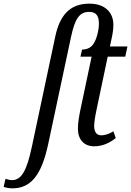

<svg xmlns="http://www.w3.org/2000/svg" viewBox="-141 -790 717 1050"><path d="M-74 240C30 240 87 165 123 -4L247 -586C269 -690 294 -725 347 -725C385 -725 400 -703 400 -661C400 -629 389 -576 368 -547C354 -528 333 -519 308 -519L299 -480H360L299 -191C293 -163 285 -119 285 -87C285 -27 318 10 374 10C420 10 458 -8 492 -35L479 -72C461 -60 435 -50 413 -50C388 -50 374 -67 374 -101C374 -123 380 -158 388 -195L448 -480H544L556 -536H460L471 -587C476 -610 479 -635 479 -654C479 -725 430 -770 348 -770C238 -770 185 -703 161 -589L34 9C6 142 -23 195 -75 195C-87 195 -103 191 -111 188L-121 232C-111 236 -90 240 -74 240Z"/></svg>

Font: Noto Serif ExtraCondensed
Style: Italic
Weight: 400
Width: 2
Italic angle: -12°
Designer: Monotype Design Team
Foundry: Monotype Imaging Inc.
Version: Version 2.014